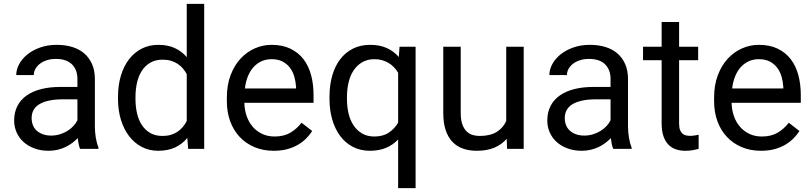

<svg xmlns="http://www.w3.org/2000/svg" viewBox="-20 -770 4198 993"><path d="M394.5 0Q389.6 -9.8 386.7 -24.7Q383.8 -39.6 381.8 -55.7Q369.1 -42.5 353.3 -30.5Q337.4 -18.6 318.6 -9.5Q299.8 -0.5 277.8 4.6Q255.9 9.8 231.4 9.8Q190.9 9.8 158 -2.4Q125 -14.6 101.8 -35.6Q78.6 -56.6 65.9 -85.2Q53.2 -113.8 53.2 -146.5Q53.2 -189 69.8 -221.4Q86.4 -253.9 117.4 -275.9Q148.4 -297.9 192.4 -309.1Q236.3 -320.3 290.5 -320.3H380.4V-361.8Q380.4 -409.2 352.1 -437.3Q323.7 -465.3 268.6 -465.3Q243.2 -465.3 222.2 -458.5Q201.2 -451.7 186.3 -440.2Q171.4 -428.7 163.1 -413.6Q154.8 -398.4 154.8 -381.8H64Q64 -410.2 78.9 -438Q93.8 -465.8 121.1 -488Q148.4 -510.3 187.3 -524.2Q226.1 -538.1 273.9 -538.1Q316.9 -538.1 353.3 -527.1Q389.6 -516.1 415.5 -493.9Q441.4 -471.7 456.1 -438.5Q470.7 -405.3 470.7 -360.8V-115.2Q470.7 -88.4 475.3 -58.8Q480 -29.3 489.3 -7.8V0ZM244.6 -68.8Q269 -68.8 290.5 -75.7Q312 -82.5 329.6 -93.5Q347.2 -104.5 360.1 -118.7Q373 -132.8 380.4 -147.9V-256.3H305.2Q227.5 -256.3 185.5 -232.2Q143.6 -208 143.6 -159.2Q143.6 -140.1 149.9 -123.5Q156.2 -106.9 169.2 -95Q182.1 -83 200.9 -75.9Q219.7 -68.8 244.6 -68.8Z M590.3 -268.6Q590.3 -329.1 605.2 -378.7Q620.1 -428.2 647.5 -463.6Q674.8 -499 713.1 -518.6Q751.5 -538.1 798.8 -538.1Q847.2 -538.1 883.3 -521.7Q919.4 -505.4 945.8 -474.6V-750H1036.1V0H953.1L948.7 -56.6Q922.4 -24.4 885.3 -7.3Q848.1 9.8 797.9 9.8Q751.5 9.8 713.1 -10.3Q674.8 -30.3 647.5 -66.2Q620.1 -102.1 605.2 -151.1Q590.3 -200.2 590.3 -258.3ZM680.7 -258.3Q680.7 -218.8 688.7 -183.8Q696.8 -148.9 713.9 -123Q731 -97.2 757.3 -82Q783.7 -66.9 820.3 -66.9Q844.2 -66.9 863.3 -72.5Q882.3 -78.1 897.7 -88.4Q913.1 -98.6 925 -112.8Q937 -127 945.8 -144V-386.7Q937 -402.8 925.3 -416.5Q913.6 -430.2 898.2 -440.2Q882.8 -450.2 863.8 -455.8Q844.7 -461.4 821.3 -461.4Q784.2 -461.4 757.6 -446Q731 -430.7 713.9 -404.3Q696.8 -377.9 688.7 -343Q680.7 -308.1 680.7 -268.6Z M1395.5 9.8Q1340.3 9.8 1295.7 -9.3Q1251 -28.3 1219.2 -62.3Q1187.5 -96.2 1170.4 -143.1Q1153.3 -189.9 1153.3 -245.6V-266.1Q1153.3 -330.6 1172.6 -381.3Q1191.9 -432.1 1224.1 -466.8Q1256.3 -501.5 1297.9 -519.8Q1339.4 -538.1 1384.3 -538.1Q1440.9 -538.1 1481.9 -518.3Q1522.9 -498.5 1549.6 -463.9Q1576.2 -429.2 1588.9 -381.8Q1601.6 -334.5 1601.6 -278.8V-238.3H1243.7Q1244.6 -201.7 1255.6 -169.9Q1266.6 -138.2 1286.9 -114.7Q1307.1 -91.3 1335.7 -77.6Q1364.3 -64 1400.4 -64Q1448.2 -64 1481.4 -83.5Q1514.6 -103 1539.6 -135.3L1594.7 -92.3Q1582 -72.8 1564 -54.4Q1545.9 -36.1 1521.7 -21.7Q1497.6 -7.3 1466.3 1.2Q1435.1 9.8 1395.5 9.8ZM1384.3 -463.9Q1356.9 -463.9 1334 -453.9Q1311 -443.8 1293 -424.8Q1274.9 -405.8 1262.9 -377.4Q1251 -349.1 1246.6 -312.5H1511.2V-319.3Q1509.8 -345.7 1502.7 -371.6Q1495.6 -397.5 1480.7 -418Q1465.8 -438.5 1442.4 -451.2Q1418.9 -463.9 1384.3 -463.9Z M1684.1 -268.6Q1684.1 -329.1 1698.2 -378.7Q1712.4 -428.2 1739.5 -463.6Q1766.6 -499 1805.7 -518.6Q1844.7 -538.1 1894.5 -538.1Q1942.9 -538.1 1979.5 -522Q2016.1 -505.9 2042.5 -475.1L2046.4 -528.3H2129.4V203.1H2039.1V-48.8Q2012.7 -20.5 1976.6 -5.4Q1940.4 9.8 1893.6 9.8Q1844.2 9.8 1805.4 -10.3Q1766.6 -30.3 1739.7 -66.2Q1712.9 -102.1 1698.5 -151.1Q1684.1 -200.2 1684.1 -258.3ZM1774.4 -258.3Q1774.4 -218.8 1782.7 -183.3Q1791 -147.9 1808.6 -121.6Q1826.2 -95.2 1852.8 -79.6Q1879.4 -64 1916 -64Q1960.9 -64 1990.7 -84Q2020.5 -104 2039.1 -135.3V-394Q2029.8 -409.2 2017.8 -421.9Q2005.9 -434.6 1990.7 -443.8Q1975.6 -453.1 1957.3 -458.5Q1939 -463.9 1917 -463.9Q1879.9 -463.9 1853 -448Q1826.2 -432.1 1808.6 -405.5Q1791 -378.9 1782.7 -343.5Q1774.4 -308.1 1774.4 -268.6Z M2600.6 -52.2Q2575.7 -22.9 2537.6 -6.6Q2499.5 9.8 2445.8 9.8Q2406.7 9.8 2375 -1.2Q2343.3 -12.2 2320.3 -35.9Q2297.4 -59.6 2284.9 -96.9Q2272.5 -134.3 2272.5 -187V-528.3H2362.8V-186Q2362.8 -150.4 2371.1 -127.2Q2379.4 -104 2393.1 -90.6Q2406.7 -77.1 2424.3 -72Q2441.9 -66.9 2460.4 -66.9Q2515.6 -66.9 2549.1 -87.9Q2582.5 -108.9 2598.1 -144V-528.3H2688.5V0H2602.5Z M3151.9 0Q3147 -9.8 3144 -24.7Q3141.1 -39.6 3139.2 -55.7Q3126.5 -42.5 3110.6 -30.5Q3094.7 -18.6 3075.9 -9.5Q3057.1 -0.5 3035.2 4.6Q3013.2 9.8 2988.8 9.8Q2948.2 9.8 2915.3 -2.4Q2882.3 -14.6 2859.1 -35.6Q2835.9 -56.6 2823.2 -85.2Q2810.5 -113.8 2810.5 -146.5Q2810.5 -189 2827.1 -221.4Q2843.8 -253.9 2874.8 -275.9Q2905.8 -297.9 2949.7 -309.1Q2993.7 -320.3 3047.9 -320.3H3137.7V-361.8Q3137.7 -409.2 3109.4 -437.3Q3081.1 -465.3 3025.9 -465.3Q3000.5 -465.3 2979.5 -458.5Q2958.5 -451.7 2943.6 -440.2Q2928.7 -428.7 2920.4 -413.6Q2912.1 -398.4 2912.1 -381.8H2821.3Q2821.3 -410.2 2836.2 -438Q2851.1 -465.8 2878.4 -488Q2905.8 -510.3 2944.6 -524.2Q2983.4 -538.1 3031.2 -538.1Q3074.2 -538.1 3110.6 -527.1Q3147 -516.1 3172.9 -493.9Q3198.7 -471.7 3213.4 -438.5Q3228 -405.3 3228 -360.8V-115.2Q3228 -88.4 3232.7 -58.8Q3237.3 -29.3 3246.6 -7.8V0ZM3002 -68.8Q3026.4 -68.8 3047.9 -75.7Q3069.3 -82.5 3086.9 -93.5Q3104.5 -104.5 3117.4 -118.7Q3130.4 -132.8 3137.7 -147.9V-256.3H3062.5Q2984.9 -256.3 2942.9 -232.2Q2900.9 -208 2900.9 -159.2Q2900.9 -140.1 2907.2 -123.5Q2913.6 -106.9 2926.5 -95Q2939.5 -83 2958.3 -75.9Q2977.1 -68.8 3002 -68.8Z M3492.2 -656.2V-528.3H3590.8V-458.5H3492.2V-130.9Q3492.2 -110.4 3497.1 -97.9Q3502 -85.4 3510 -78.6Q3518.1 -71.8 3528.6 -69.6Q3539.1 -67.4 3550.3 -67.4Q3561.5 -67.4 3574 -69.6Q3586.4 -71.8 3593.3 -73.2V0Q3582.5 2.9 3565.4 6.3Q3548.3 9.8 3523.9 9.8Q3499 9.8 3476.8 2.7Q3454.6 -4.4 3438 -21Q3421.4 -37.6 3411.6 -64.7Q3401.9 -91.8 3401.9 -131.3V-458.5H3305.7V-528.3H3401.9V-656.2Z M3915.5 9.8Q3860.4 9.8 3815.7 -9.3Q3771 -28.3 3739.3 -62.3Q3707.5 -96.2 3690.4 -143.1Q3673.3 -189.9 3673.3 -245.6V-266.1Q3673.3 -330.6 3692.6 -381.3Q3711.9 -432.1 3744.1 -466.8Q3776.4 -501.5 3817.9 -519.8Q3859.4 -538.1 3904.3 -538.1Q3960.9 -538.1 4002 -518.3Q4043 -498.5 4069.6 -463.9Q4096.2 -429.2 4108.9 -381.8Q4121.6 -334.5 4121.6 -278.8V-238.3H3763.7Q3764.6 -201.7 3775.6 -169.9Q3786.6 -138.2 3806.9 -114.7Q3827.1 -91.3 3855.7 -77.6Q3884.3 -64 3920.4 -64Q3968.3 -64 4001.5 -83.5Q4034.7 -103 4059.6 -135.3L4114.7 -92.3Q4102.1 -72.8 4084 -54.4Q4065.9 -36.1 4041.7 -21.7Q4017.6 -7.3 3986.3 1.2Q3955.1 9.8 3915.5 9.8ZM3904.3 -463.9Q3877 -463.9 3854 -453.9Q3831.1 -443.8 3813 -424.8Q3794.9 -405.8 3783 -377.4Q3771 -349.1 3766.6 -312.5H4031.2V-319.3Q4029.8 -345.7 4022.7 -371.6Q4015.6 -397.5 4000.7 -418Q3985.8 -438.5 3962.4 -451.2Q3939 -463.9 3904.3 -463.9Z"/></svg>

Font: RobotoDraft
Style: Regular
Weight: 400
Designer: Google
Foundry: Google
Version: Version 2.000988-w1; 2014